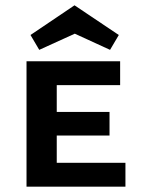

<svg xmlns="http://www.w3.org/2000/svg" viewBox="-20 -704 531 724"><path d="M128 -516 95 -572 261 -684 428 -572 395 -516 262 -577ZM453 -90V0H80V-473H433V-383H194V-282H393V-193H194V-90Z"/></svg>

Font: Ysabeau SC
Style: Bold
Weight: 700
Designer: Christian Thalmann (Catharsis Fonts)
Version: Version 0.003